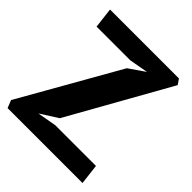

<svg xmlns="http://www.w3.org/2000/svg" viewBox="-207 -881 1013 1013"><g transform="rotate(45 299.0 -375.0)"><path d="M560.5 -114 574 0H15L-2 -43L311 -593.5L400 -655L294.5 -636H43L29.5 -750H543.5L564 -720.5L247.5 -157L150 -95L257 -114Z"/></g></svg>

Font: B612
Style: Bold
Weight: 700
Designer: Nicolas Chauveau, Thomas Paillot, Jonathan Favre-Lamarine, Jean-Luc Vinot
Foundry: AIRBUS
Version: Version 1.008